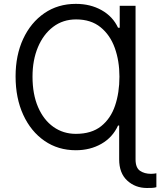

<svg xmlns="http://www.w3.org/2000/svg" viewBox="-20 -757 820 982"><path d="M673.3 -727.3V58.2Q673.3 100.9 696 116.5Q718.8 132.1 752.8 132.1Q760.3 132.1 767.4 131.2Q774.5 130.3 779.8 129.3V200.3Q770.2 203.5 757.3 204Q744.3 204.5 731.5 204.5Q671.9 204.5 630.7 166.5Q589.5 128.6 589.5 58.2V-115.1H583.8Q556.1 -54.3 498.8 -21.5Q441.4 11.4 367.9 11.4Q277 11.4 207.6 -36.6Q138.1 -84.5 98.9 -169.7Q59.7 -255 59.7 -366.5Q59.7 -474.4 98.5 -558.1Q137.4 -641.7 206.9 -689.5Q276.3 -737.2 367.9 -737.2Q442.5 -737.2 499.8 -704.9Q557.2 -672.6 583.8 -615.1H592.3V-727.3ZM367.9 -72.4Q448.2 -72.4 497.2 -111.5Q546.2 -150.6 568.5 -216.8Q590.9 -283 590.9 -365.1Q590.9 -445.3 567.1 -511.7Q543.3 -578.1 494.1 -617.9Q445 -657.7 369.3 -657.7Q301.8 -657.7 251.8 -619.7Q201.7 -581.7 174 -515.6Q146.3 -449.6 146.3 -365.1Q146.3 -274.9 174.7 -209.2Q203.1 -143.5 253.2 -108Q303.3 -72.4 367.9 -72.4Z"/></svg>

Font: Inter Alia
Style: Regular
Weight: 400
Designer: Rasmus Andersson (Latin, Greek, Cyrillic etc.) and Evan from Shavian.info (Shavian, old style figures)
Foundry: Shavian.info
Version: Version 0.001;git-37ab20767